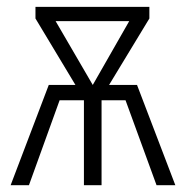

<svg xmlns="http://www.w3.org/2000/svg" viewBox="-20 -543 544 563"><path d="M381.8 -293.9 494.1 0H439L348.1 -249H277.8V0H226.1V-249H154.8L64.9 0H11.2L123 -293.9H201.2L84 -488.8V-522.9H418V-488.8L299.8 -293.9ZM143.1 -481 252 -293.9 358.9 -481Z"/></svg>

Font: Fira Sans Compressed Light
Style: Regular
Weight: 300
Width: 1
Designer: Carrois Corporate & Edenspiekermann AG
Foundry: Carrois Corporate GbR & Edenspiekermann AG
Version: Version 4.203;PS 004.203;hotconv 1.0.88;makeotf.lib2.5.64775